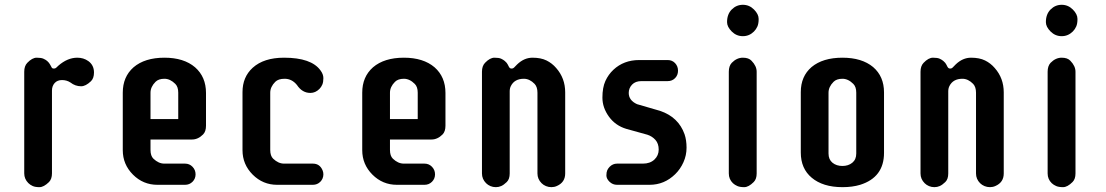

<svg xmlns="http://www.w3.org/2000/svg" viewBox="-20 -771 4615 801"><path d="M302.7 -530.3Q314.9 -530.3 326.7 -526.9Q338.4 -523.4 348.6 -516.1Q372.1 -499 372.1 -468.8Q372.1 -444.3 359.4 -432.1Q337.4 -411.1 318.4 -411.1Q293.9 -411.1 273.9 -426.8Q258.3 -437 238.8 -437Q219.2 -437 208 -424.6Q196.8 -412.1 196.8 -393.1V-47.9Q196.8 -24.4 184.6 -11.7Q162.6 9.8 144.8 9.8Q127 9.8 116.5 5.1Q106 0.5 98.1 -7.3Q81.1 -24.4 81.1 -47.9V-471.7Q81.1 -495.6 93.8 -508.8Q114.3 -530.3 133.1 -530.3Q151.9 -530.3 161.1 -526.1Q170.4 -522 176.8 -516.6Q185.5 -508.8 189.5 -500.7Q193.4 -492.7 196 -488.8Q198.7 -484.9 204.8 -484.9Q210.9 -484.9 214.8 -488.8L223.6 -497.1Q261.7 -530.3 302.7 -530.3Z M752 0H636.7Q577.1 0 534.7 -42.5Q492.2 -85 492.2 -144.5V-384.3Q492.2 -450.7 537.1 -490.2Q584 -530.3 666 -530.3Q747.1 -530.3 793.9 -490.2Q839.4 -450.2 839.4 -383.3V-246.6Q839.4 -222.2 827.1 -210Q806.2 -189 781.2 -189H607.9V-145.5Q607.9 -120.6 620.1 -108.9Q641.6 -88.4 665.5 -88.4H752Q770.5 -88.4 783.2 -75.2Q795.9 -62 795.9 -43.7Q795.9 -25.4 783.2 -12.7Q770.5 0 752 0ZM723.6 -384.3Q723.6 -408.7 711.4 -420.9Q689.9 -442.4 666 -442.4Q641.6 -442.4 628.9 -429.7Q607.9 -408.7 607.9 -384.3V-274.4H723.6Z M1218.8 -416.5Q1197.8 -442.4 1167.5 -442.4Q1141.1 -442.4 1128.4 -429.7Q1107.4 -408.7 1107.4 -384.3V-145.5Q1107.4 -120.6 1119.6 -108.9Q1141.1 -88.4 1165 -88.4H1285.2Q1314 -88.4 1325.7 -60.5Q1329.1 -52.7 1329.1 -43.7Q1329.1 -34.7 1325.7 -26.6Q1322.3 -18.6 1316.4 -12.7Q1303.7 0 1285.2 0H1136.2Q1076.7 0 1034.2 -42.5Q991.7 -85 991.7 -144.5V-386.7Q991.7 -449.7 1034.2 -488.3Q1080.6 -530.3 1165 -530.3Q1278.8 -530.3 1316.9 -477.5Q1329.1 -461.4 1329.1 -445.1Q1329.1 -428.7 1324.7 -418.2Q1320.3 -407.7 1312.5 -399.9Q1295.9 -383.3 1274.9 -383.3Q1240.7 -383.3 1218.8 -416.5Z M1751 0H1635.7Q1576.2 0 1533.7 -42.5Q1491.2 -85 1491.2 -144.5V-384.3Q1491.2 -450.7 1536.1 -490.2Q1583 -530.3 1665 -530.3Q1746.1 -530.3 1793 -490.2Q1838.4 -450.2 1838.4 -383.3V-246.6Q1838.4 -222.2 1826.2 -210Q1805.2 -189 1780.3 -189H1606.9V-145.5Q1606.9 -120.6 1619.1 -108.9Q1640.6 -88.4 1664.6 -88.4H1751Q1769.5 -88.4 1782.2 -75.2Q1794.9 -62 1794.9 -43.7Q1794.9 -25.4 1782.2 -12.7Q1769.5 0 1751 0ZM1722.7 -384.3Q1722.7 -408.7 1710.4 -420.9Q1689 -442.4 1665 -442.4Q1640.6 -442.4 1627.9 -429.7Q1606.9 -408.7 1606.9 -384.3V-274.4H1722.7Z M2007.8 -6.8Q1990.7 -23.9 1990.7 -47.4V-471.7Q1990.7 -495.6 2003.4 -508.8Q2023.9 -530.3 2042.7 -530.3Q2061.5 -530.3 2070.6 -526.1Q2079.6 -522 2085.9 -516.6Q2095.2 -508.8 2098.9 -500.7Q2102.5 -492.7 2105.5 -488.8Q2108.4 -484.9 2114.5 -484.9Q2120.6 -484.9 2124.5 -489Q2128.4 -493.2 2137.2 -502Q2166.5 -530.3 2201.4 -530.3Q2236.3 -530.3 2259.8 -518.8Q2283.2 -507.3 2300.3 -487.3Q2337.9 -444.8 2337.9 -385.7V-47.4Q2337.9 -10.3 2303.2 4.9Q2292.5 9.8 2280.5 9.8Q2268.6 9.8 2257.8 5.4Q2247.1 1 2239.3 -6.8Q2222.2 -23.9 2222.2 -47.4V-384.3Q2222.2 -408.2 2210.4 -420.9Q2189.5 -442.4 2165.5 -442.4Q2126.5 -442.4 2111.3 -412.1Q2106.4 -402.3 2106.4 -390.1V-47.4Q2106.4 -23.4 2094 -11.5Q2081.5 0.5 2071 5.1Q2060.5 9.8 2048.6 9.8Q2036.6 9.8 2026.1 5.4Q2015.6 1 2007.8 -6.8Z M2523.4 -75.2Q2536.6 -88.4 2554.2 -88.4H2662.1Q2691.9 -88.4 2710 -105.2Q2728 -122.1 2728 -147Q2728 -171.9 2714.4 -187.3Q2700.7 -202.6 2680.7 -209L2592.8 -233.4Q2547.4 -247.1 2520.5 -284.2Q2493.2 -321.8 2493.2 -363.8Q2493.2 -405.8 2505.6 -433.1Q2518.1 -460.4 2539.1 -480Q2582.5 -520.5 2646.5 -520.5H2765.6Q2784.2 -520.5 2796.4 -507.6Q2808.6 -494.6 2808.6 -476.1Q2808.6 -457.5 2796.4 -445.1Q2784.2 -432.6 2765.6 -432.6H2655.8Q2630.9 -432.6 2616.9 -418Q2603 -403.3 2603 -383.3Q2603 -352.1 2637.7 -336.4L2733.4 -308.6Q2810.5 -282.7 2835.9 -210.9Q2844.2 -186.5 2844.2 -154.8Q2844.2 -123 2831.3 -94.2Q2818.4 -65.4 2796.9 -44.4Q2751.5 0 2689.9 0H2554.2Q2536.1 0 2522.9 -12.7Q2509.8 -25.4 2509.8 -39.1Q2509.8 -52.7 2513.4 -60.8Q2517.1 -68.8 2523.4 -75.2Z M3020.5 -471.7Q3020.5 -495.6 3032.7 -508.8Q3053.7 -530.3 3079.1 -530.3Q3103.5 -530.3 3115.2 -517.6Q3136.7 -495.6 3136.7 -471.7V-47.4Q3136.7 -23.9 3124.5 -11.7Q3103 9.8 3085 9.8Q3066.9 9.8 3056.2 5.1Q3045.4 0.5 3037.6 -6.8Q3020.5 -23.4 3020.5 -47.4ZM3079.1 -751Q3106 -751 3125.5 -731.4Q3145 -711.9 3145 -691.9Q3145 -671.9 3139.6 -660.2Q3134.3 -648.4 3125.5 -639.6Q3106 -620.1 3079.1 -620.1Q3052.2 -620.1 3032.7 -639.6Q3013.2 -659.2 3013.2 -678.7Q3013.2 -711.9 3032.7 -731.4Q3052.2 -751 3079.1 -751Z M3320.8 -386.7Q3320.8 -452.6 3365.7 -491.2Q3412.6 -530.3 3494.6 -530.3Q3575.7 -530.3 3622.6 -491.2Q3668 -452.1 3668 -385.7V-133.3Q3668 -31.2 3568.4 0Q3536.1 9.8 3494.9 9.8Q3453.6 9.8 3421.4 -0.2Q3389.2 -10.3 3366.7 -29.3Q3320.8 -67.4 3320.8 -134.8ZM3552.2 -384.3Q3552.2 -408.7 3540 -420.9Q3518.6 -442.4 3494.6 -442.4Q3470.2 -442.4 3457.5 -429.7Q3436.5 -408.7 3436.5 -384.3V-130.4Q3436.5 -105.5 3453.1 -92Q3469.7 -78.6 3494.4 -78.6Q3519 -78.6 3535.6 -92Q3552.2 -105.5 3552.2 -130.4Z M3837.4 -6.8Q3820.3 -23.9 3820.3 -47.4V-471.7Q3820.3 -495.6 3833 -508.8Q3853.5 -530.3 3872.3 -530.3Q3891.1 -530.3 3900.1 -526.1Q3909.2 -522 3915.5 -516.6Q3924.8 -508.8 3928.5 -500.7Q3932.1 -492.7 3935.1 -488.8Q3938 -484.9 3944.1 -484.9Q3950.2 -484.9 3954.1 -489Q3958 -493.2 3966.8 -502Q3996.1 -530.3 4031 -530.3Q4065.9 -530.3 4089.4 -518.8Q4112.8 -507.3 4129.9 -487.3Q4167.5 -444.8 4167.5 -385.7V-47.4Q4167.5 -10.3 4132.8 4.9Q4122.1 9.8 4110.1 9.8Q4098.1 9.8 4087.4 5.4Q4076.7 1 4068.8 -6.8Q4051.8 -23.9 4051.8 -47.4V-384.3Q4051.8 -408.2 4040 -420.9Q4019 -442.4 3995.1 -442.4Q3956.1 -442.4 3940.9 -412.1Q3936 -402.3 3936 -390.1V-47.4Q3936 -23.4 3923.6 -11.5Q3911.1 0.5 3900.6 5.1Q3890.1 9.8 3878.2 9.8Q3866.2 9.8 3855.7 5.4Q3845.2 1 3837.4 -6.8Z M4350.6 -471.7Q4350.6 -495.6 4362.8 -508.8Q4383.8 -530.3 4409.2 -530.3Q4433.6 -530.3 4445.3 -517.6Q4466.8 -495.6 4466.8 -471.7V-47.4Q4466.8 -23.9 4454.6 -11.7Q4433.1 9.8 4415 9.8Q4397 9.8 4386.2 5.1Q4375.5 0.5 4367.7 -6.8Q4350.6 -23.4 4350.6 -47.4ZM4409.2 -751Q4436 -751 4455.6 -731.4Q4475.1 -711.9 4475.1 -691.9Q4475.1 -671.9 4469.7 -660.2Q4464.4 -648.4 4455.6 -639.6Q4436 -620.1 4409.2 -620.1Q4382.3 -620.1 4362.8 -639.6Q4343.3 -659.2 4343.3 -678.7Q4343.3 -711.9 4362.8 -731.4Q4382.3 -751 4409.2 -751Z"/></svg>

Font: Supermercado
Style: Regular
Weight: 400
Designer: James Grieshaber
Foundry: James Grieshaber
Version: Version 1.002